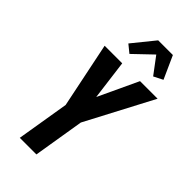

<svg xmlns="http://www.w3.org/2000/svg" viewBox="-296 -1054 1128 1128"><g transform="rotate(45 267.5 -490.0)"><path d="M125 0 179 -327 95 -735H241L273 -487L389 -735H535L315 -317L263 0ZM232 -804 184 -843 295 -980H417L481 -838L424 -809L346 -913Z"/></g></svg>

Font: Iosevka SS18 Heavy
Style: Italic
Weight: 900
Italic angle: -9°
Monospace: yes
Designer: Belleve Invis
Foundry: Belleve Invis
Version: Version 25.1.1; ttfautohint (v1.8.4)